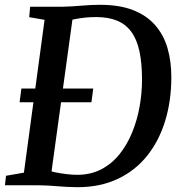

<svg xmlns="http://www.w3.org/2000/svg" viewBox="-26 -771 752 799"><path d="M99.5 -743H236.5Q274.5 -744 313.5 -747.5Q352.5 -751 390.5 -751Q471 -751 527.5 -729Q584 -707 619.5 -666.5Q655 -626 671 -571Q687 -516 687 -450Q687 -352 661.5 -268.5Q636 -185 586.5 -123Q537 -61 464 -26.5Q391 8 296.5 8Q275.5 8 254.5 6.8Q233.5 5.5 213 4Q192.5 2.5 172.8 1.2Q153 0 133.5 0H-5.5L-1 -39.5L73.5 -52.5L159.5 -688.5L95.5 -699.5ZM183.5 -22 169.5 -63.5Q180.5 -59 202.8 -54.2Q225 -49.5 250.2 -46.5Q275.5 -43.5 295 -43.5Q351.5 -43.5 395.5 -66.5Q439.5 -89.5 471.5 -129.5Q503.5 -169.5 524.2 -220.5Q545 -271.5 555 -327.8Q565 -384 565 -439.5Q565 -508.5 554.2 -558Q543.5 -607.5 520.2 -639Q497 -670.5 460.8 -685.2Q424.5 -700 373.5 -700Q350.5 -700 329 -697.8Q307.5 -695.5 290.2 -692.2Q273 -689 263 -686L279.5 -719ZM55.5 -345.5 63 -402.5H362L354.5 -345.5Z"/></svg>

Font: Merriweather 28pt Medium
Style: Italic
Weight: 500
Italic angle: -7.8°
Version: Version 2.101